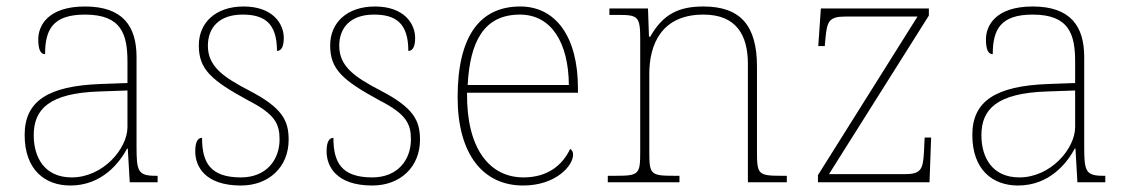

<svg xmlns="http://www.w3.org/2000/svg" viewBox="-20 -562 3479 592"><path d="M197 10C295 10 349 -61 372 -104H374L380 0H466V-20H459C405 -20 401 -35 401 -110V-386C401 -481 359 -542 242 -542C127 -542 98 -482 98 -441C98 -409 105 -395 119 -395C119 -471 143 -517 242 -517C355 -517 373 -456 373 -371V-306L290 -303C129 -297 56 -251 56 -146C56 -39 118 10 197 10ZM201 -15C117 -15 84 -77 84 -145C84 -225 131 -275 287 -280L373 -283V-170C373 -104 298 -15 201 -15Z M723 10C809 10 870 -47 870 -131C870 -191 850 -230 748 -283C667 -325 621 -358 621 -421C621 -476 655 -517 728 -517C795 -517 834 -491 834 -405C848 -405 855 -419 855 -445C855 -489 821 -542 731 -542C646 -542 593 -493 593 -422C593 -349 630 -315 746 -252C828 -210 842 -180 842 -132C842 -69 801 -15 723 -15C628 -15 603 -61 603 -137C589 -137 582 -123 582 -95C582 -50 611 10 723 10Z M1128 10C1214 10 1275 -47 1275 -131C1275 -191 1255 -230 1153 -283C1072 -325 1026 -358 1026 -421C1026 -476 1060 -517 1133 -517C1200 -517 1239 -491 1239 -405C1253 -405 1260 -419 1260 -445C1260 -489 1226 -542 1136 -542C1051 -542 998 -493 998 -422C998 -349 1035 -315 1151 -252C1233 -210 1247 -180 1247 -132C1247 -69 1206 -15 1128 -15C1033 -15 1008 -61 1008 -137C994 -137 987 -123 987 -95C987 -50 1016 10 1128 10Z M1593 10C1694 10 1747 -51 1747 -85C1747 -94 1744 -99 1738 -103C1715 -54 1670 -15 1594 -15C1490 -15 1418 -103 1420 -276H1762V-290C1762 -448 1694 -542 1584 -542C1460 -542 1391 -451 1391 -262C1391 -87 1469 10 1593 10ZM1734 -300H1422C1429 -432 1471 -517 1583 -517C1681 -517 1733 -429 1734 -300Z M1854 0H2075V-20H2059C1986 -20 1982 -24 1982 -94V-334C1982 -423 2018 -517 2149 -517C2250 -517 2286 -454 2286 -365V0H2406V-20H2391C2318 -20 2314 -24 2314 -94V-357C2314 -482 2264 -542 2149 -542C2075 -542 2025 -520 1985 -449H1981L1978 -536H1859V-516H1887C1947 -516 1954 -511 1954 -442V-94C1954 -24 1950 -20 1877 -20H1854Z M2502 0H2846L2851 -138H2831L2829 -95C2826 -39 2820 -25 2768 -25H2536L2844 -514V-536H2511L2503 -420H2523L2525 -442C2530 -497 2536 -511 2588 -511H2809L2502 -22Z M3119 10C3217 10 3271 -61 3294 -104H3296L3302 0H3388V-20H3381C3327 -20 3323 -35 3323 -110V-386C3323 -481 3281 -542 3164 -542C3049 -542 3020 -482 3020 -441C3020 -409 3027 -395 3041 -395C3041 -471 3065 -517 3164 -517C3277 -517 3295 -456 3295 -371V-306L3212 -303C3051 -297 2978 -251 2978 -146C2978 -39 3040 10 3119 10ZM3123 -15C3039 -15 3006 -77 3006 -145C3006 -225 3053 -275 3209 -280L3295 -283V-170C3295 -104 3220 -15 3123 -15Z"/></svg>

Font: Noto Serif Gurmukhi Thin
Style: Regular
Weight: 100
Designer: Vaibhav Singh and the Monotype Design Team
Foundry: Monotype Imaging Inc.
Version: Version 2.004